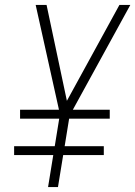

<svg xmlns="http://www.w3.org/2000/svg" viewBox="-20 -755 546 775"><path d="M174 0 195 -129H37V-165H201L219 -276H61V-312H218L124 -735H168L250 -348L462 -735H506L274 -312H423V-276H259L241 -165H399V-129H235L214 0Z"/></svg>

Font: Iosevka SS18 Extralight
Style: Italic
Weight: 200
Italic angle: -9°
Monospace: yes
Designer: Belleve Invis
Foundry: Belleve Invis
Version: Version 25.1.1; ttfautohint (v1.8.4)